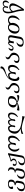

<svg xmlns="http://www.w3.org/2000/svg" viewBox="3558 -4404 1089 8246"><g transform="rotate(-90 4103.0 -280.5)"><path d="M203.6 244.1Q14.6 239.7 14.6 102.5Q14.6 -50.3 197.3 -101.1V-78.6Q102.1 -16.6 102.1 95.2Q102.1 206.5 211.9 206.5Q330.1 206.5 355.5 62.5Q377.4 -53.7 377.4 -75.7Q377.4 -155.8 272 -155.8L279.3 -196.3Q424.8 -200.2 424.8 -351.6Q424.8 -443.4 333 -447.3Q195.3 -447.3 195.3 -357.4Q195.3 -326.7 220.7 -307.1Q213.4 -265.1 160.6 -261.2Q107.9 -262.2 107.9 -314Q107.9 -383.3 160.9 -432.4Q213.9 -481.4 338.4 -481.4Q512.2 -481.4 512.2 -350.1Q512.2 -200.2 374 -181.2L372.6 -173.8Q465.3 -163.1 465.3 -78.1Q465.3 -52.7 440.4 77.6Q411.1 244.1 203.6 244.1Z M734.9 244.1Q546.4 244.1 546.4 98.6Q546.4 -47.9 728 -101.1V-78.6Q633.3 -16.1 633.3 95.7Q633.3 206.5 742.7 206.5Q860.8 206.5 886.2 62.5L906.2 -49.3Q909.2 -65.9 909.2 -80.1Q909.2 -160.6 814 -160.6L819.3 -191.4Q951.2 -195.3 956.1 -351.1Q956.1 -422.4 900.4 -440.9Q883.3 -446.8 883.3 -461.4Q883.3 -478.5 919.4 -478.5Q1043.5 -461.4 1043.5 -350.6Q1038.6 -190.9 904.8 -181.2L903.8 -173.8Q996.6 -167.5 996.6 -80.6Q996.6 -64 993.2 -43.9L971.7 77.6Q942.4 244.1 734.9 244.1Z M1320.3 244.1Q1127.9 244.1 1127.9 116.2Q1127.9 -5.9 1304.2 -46.4L1304.7 -27.3Q1214.4 26.4 1214.4 113.8Q1214.4 212.4 1327.1 212.4Q1445.3 212.4 1466.8 91.3L1554.7 -406.7Q1447.8 -367.7 1358.4 -354.5L1356.4 -344.2Q1415 -310.5 1415 -243.2Q1415 -180.7 1360.8 -146Q1306.6 -111.3 1232.4 -111.3Q1102.1 -112.3 1102.1 -200.7Q1104.5 -276.4 1158.2 -276.4Q1184.6 -273.9 1201.7 -265.6Q1168.9 -234.4 1168.9 -189.5Q1168.9 -143.6 1242.7 -141.6Q1288.1 -141.6 1319.8 -168.7Q1351.6 -195.8 1351.6 -235.4Q1351.6 -293.9 1301.8 -328.6Q1291 -339.8 1291 -349.6Q1291 -366.2 1306.6 -372.6Q1484.4 -408.2 1595.7 -478.5H1650.4L1547.4 104Q1522.9 244.1 1320.3 244.1Z M2169.9 30.8 2165 -9.8Q2312 -132.8 2312 -301.3Q2312 -420.4 2212.9 -420.4Q2170.9 -420.4 2127.2 -366.5Q2083.5 -312.5 2083.5 -192.9Q2083.5 -179.2 2084.5 -167L2001 -139.2L1988.3 -154.8Q2029.3 -259.8 2029.3 -326.7Q2029.3 -418.9 1947.3 -420.4Q1897 -420.4 1848.4 -358.4Q1799.8 -296.4 1799.8 -189Q1799.8 -90.8 1856.4 -6.3L1820.3 7.3Q1713.9 -63.5 1713.9 -195.3Q1713.9 -302.2 1789.6 -390.6Q1865.2 -479 1956.1 -479Q2058.6 -479 2074.7 -363.8Q2139.6 -479 2256.3 -479Q2399.9 -471.7 2399.9 -315.4Q2399.9 -113.3 2169.9 30.8Z M3224.6 237.8Q2863.3 107.9 2715.3 107.9Q2609.4 108.9 2473.1 171.9Q2485.8 133.3 2485.8 94.7Q2599.6 65.9 2693.4 62Q2485.8 -26.4 2485.8 -186Q2485.8 -295.9 2551.3 -387.7Q2616.7 -479.5 2723.6 -480.5Q2779.3 -480.5 2804.4 -447Q2829.6 -413.6 2829.6 -375L2829.1 -365.2Q2845.2 -401.4 2886.7 -441.7Q2928.2 -481.9 2988.8 -481.9Q3082.5 -481.9 3094.2 -366.7Q3165 -481.9 3261.2 -481.9Q3391.6 -481.9 3391.6 -338.4Q3391.6 -157.2 3223.1 -60.5L3194.8 -74.2Q3320.8 -193.8 3320.8 -319.3Q3320.8 -423.3 3220.7 -423.3Q3130.9 -408.2 3109.9 -293Q3099.1 -229.5 3099.1 -193.8Q3080.6 -176.8 3054.7 -165.5Q3029.8 -173.8 3022.5 -185.5Q3051.3 -266.6 3051.3 -323.7Q3051.3 -371.1 3033.4 -398.9Q3015.6 -426.8 2979 -427.2Q2920.4 -424.8 2877.9 -367.9Q2835.4 -311 2835.4 -197.3Q2816.9 -177.2 2791 -166.5Q2765.6 -179.2 2761.2 -193.8Q2784.7 -262.7 2784.7 -318.4Q2784.7 -414.6 2713.9 -421.9Q2644 -421.9 2612.8 -350.8Q2581.5 -279.8 2581.5 -192.4Q2581.5 -30.8 2730 40.5Q2966.8 120.6 3243.2 132.8Q3224.1 179.2 3224.1 224.6Z M3506.8 4.9Q3484.9 3.9 3472.2 -4.4Q3486.3 -38.1 3497.6 -101.6Q3566.4 -69.8 3670.9 -69.8Q3726.6 -69.8 3780.3 -94.7L3780.8 -96.7Q3609.9 -120.1 3609.9 -254.9Q3609.9 -344.2 3679.2 -413.1Q3748.5 -481.9 3889.6 -482.4Q4097.2 -482.4 4102.1 -344.2Q4102.1 -144.5 3860.8 -96.7L3860.4 -92.8Q3922.9 -66.4 3965.8 -66.4Q4046.9 -66.4 4140.1 -104.5Q4134.8 -73.2 4134.8 -46.4Q4134.8 -27.8 4137.2 -11.2Q4111.8 -1 4080.1 -0.5Q3919.9 -0.5 3820.8 -82Q3687.5 4.9 3506.8 4.9ZM3826.7 -117.7Q3997.1 -151.9 3997.1 -351.6Q3992.2 -442.9 3883.3 -442.9Q3794.4 -442.9 3752.4 -388.4Q3710.4 -334 3710.4 -248Q3710.4 -136.2 3826.7 -117.7Z M4395.5 9.8Q4223.1 8.3 4223.1 -100.6Q4223.1 -200.7 4344.7 -231.9Q4302.2 -170.9 4302.2 -116.7Q4302.2 -34.2 4402.8 -34.2Q4471.7 -34.2 4519.3 -84.7Q4566.9 -135.3 4566.9 -225.6Q4566.9 -325.2 4478 -370.1Q4380.4 -418.9 4380.4 -482.4Q4380.4 -572.8 4508.8 -586.4Q4457.5 -550.3 4457.5 -505.9Q4457.5 -448.2 4565.4 -390.1Q4664.1 -336.9 4664.1 -237.8Q4664.1 -145.5 4591.3 -69.1Q4518.6 7.3 4395.5 9.8Z M5224.1 11.2 5218.3 -24.4Q5352.5 -136.2 5352.5 -299.3Q5352.5 -419.4 5253.9 -420.4Q5159.7 -410.6 5134.3 -290Q5125 -229.5 5125 -183.1L5125.5 -167Q5081.1 -153.8 5042 -139.2L5029.3 -154.8Q5069.3 -249.5 5069.3 -321.8Q5069.3 -418.9 4988.3 -420.4Q4850.1 -409.2 4835.4 -196.3Q4835.4 -70.8 4933.6 -54.7Q4910.6 3.9 4861.3 4.9Q4747.1 3.9 4747.1 -172.4Q4747.1 -202.6 4750.5 -238.3Q4793 -477.1 5033.4 -581.1Q5273.9 -685.1 5286.1 -754.4L5287.1 -764.2Q5287.1 -778.3 5279.3 -790Q5308.6 -803.7 5341.8 -805.2Q5374 -801.8 5374 -759.8L5373.5 -750Q5354.5 -642.1 5144.3 -585.9Q4934.1 -529.8 4872.1 -432.1Q4936 -479 4997.1 -479Q5102.1 -475.1 5115.7 -363.8Q5184.1 -479 5297.4 -479Q5439.9 -475.1 5439.9 -311.5Q5439.9 -110.8 5224.1 11.2Z M5695.3 9.8Q5522.9 8.3 5522.9 -100.6Q5522.9 -200.7 5644.5 -231.9Q5602.1 -170.9 5602.1 -116.7Q5602.1 -34.2 5702.6 -34.2Q5771.5 -34.2 5819.1 -84.7Q5866.7 -135.3 5866.7 -225.6Q5866.7 -325.2 5777.8 -370.1Q5680.2 -418.9 5680.2 -482.4Q5680.2 -572.8 5808.6 -586.4Q5757.3 -550.3 5757.3 -505.9Q5757.3 -448.2 5865.2 -390.1Q5963.9 -336.9 5963.9 -237.8Q5963.9 -145.5 5891.1 -69.1Q5818.4 7.3 5695.3 9.8Z M6410.6 190.4Q6218.8 190.4 6218.8 61Q6218.8 -66.9 6397.9 -120.6V-98.1Q6306.2 -33.2 6306.2 53.7Q6306.2 152.8 6418.9 152.8Q6537.1 152.8 6562.5 8.8L6622.6 -332.5Q6624 -345.7 6624 -357.4Q6624 -429.2 6564 -432.1Q6481 -429.2 6462.4 -335.4L6444.3 -232.9H6364.3Q6390.6 -384.3 6390.6 -394.5Q6390.6 -432.1 6362.8 -435.1Q6327.1 -435.1 6281.2 -339.8Q6235.4 -244.6 6153.8 -244.6Q6046.9 -247.6 6046.9 -333Q6046.9 -382.3 6085.7 -418.9Q6124.5 -455.6 6159.2 -455.6L6175.8 -454.6Q6119.6 -394.5 6119.6 -335.9Q6119.6 -282.7 6171.9 -282.7Q6214.8 -282.7 6259.8 -377.4Q6304.7 -472.2 6384.3 -475.6Q6434.6 -475.1 6453.6 -446.3Q6497.6 -475.1 6571.3 -476.1Q6713.4 -476.1 6713.4 -367.7Q6713.4 -350.6 6710 -331.1L6647.5 23.9Q6618.2 190.4 6410.6 190.4Z M6973.6 -27.8Q7048.8 -27.8 7099.4 -117.7Q7149.9 -207.5 7149.9 -318.4Q7149.9 -444.3 7053.7 -444.3Q6979 -444.3 6928.2 -352.8Q6877.4 -261.2 6877.4 -154.3Q6877.4 -95.2 6901.1 -61.5Q6924.8 -27.8 6973.6 -27.8ZM6973.6 9.8Q6887.2 9.8 6834.5 -43.9Q6781.7 -97.7 6781.7 -182.6Q6781.7 -300.3 6861.8 -391.4Q6941.9 -482.4 7053.7 -482.4Q7143.6 -482.4 7195.3 -425.8Q7270 -480.5 7360.8 -480.5Q7458 -480.5 7509.3 -427.2Q7560.5 -374 7560.5 -282.7Q7560.5 -110.4 7398.9 6.8H7357.4Q7470.7 -133.8 7470.7 -295.4Q7470.7 -363.3 7443.1 -400.4Q7415.5 -437.5 7360.8 -437.5Q7288.6 -437.5 7233.9 -359.9Q7244.6 -328.1 7244.6 -290.5Q7244.6 -168.9 7165 -79.6Q7085.4 9.8 6973.6 9.8Z M7827.1 114.3Q7988.3 -109.9 7988.3 -269Q7988.3 -374 7894 -377.9Q7801.8 -372.6 7751.5 -269.5Q7827.1 -34.7 7827.1 114.3ZM7833 201.7H7772.5Q7757.3 -29.3 7698.7 -211.4Q7653.3 -352.5 7653.3 -475.1Q7653.3 -588.9 7702.1 -648.9Q7751 -709 7844.7 -709Q7927.2 -709 7942.9 -631.3Q7992.7 -709 8086.4 -709Q8206.1 -703.6 8206.1 -592.3Q8206.1 -508.8 8123 -449.2H8085Q8135.7 -508.8 8135.7 -583Q8135.7 -669.4 8053.2 -669.4Q8008.3 -667.5 7981 -627.9Q7953.6 -588.4 7953.6 -524.4Q7953.6 -510.3 7955.6 -498.5L7888.7 -480L7877.9 -490.2Q7907.2 -557.6 7907.2 -602.5Q7907.2 -668.5 7838.9 -669.4Q7720.7 -663.6 7720.7 -464.8Q7720.7 -398.4 7736.8 -332Q7808.6 -420.4 7914.6 -427.2Q8084.5 -423.3 8084.5 -282.2Q8084.5 -147.5 7833 201.7Z"/></g></svg>

Font: Kelvinch
Style: Italic
Weight: 400
Italic angle: -10°
Designer: Paul James Miller
Foundry: High-Logic / Made with FontCreator
Version: Version 3.40;July 22, 2017;FontCreator 11.0.0.2388 64-bit